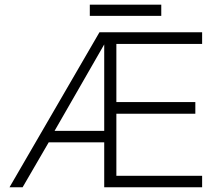

<svg xmlns="http://www.w3.org/2000/svg" viewBox="-20 -786 912 806"><path d="M357 -766.5V-719.5H657V-766.5ZM828.5 -650.5H397.5L20 0H75L184.5 -188.5H417.5V0H828.5V-48H468.5V-308.5H800V-357.5H468.5V-601.5H828.5ZM209 -236.5 417.5 -599.5V-236.5Z"/></svg>

Font: Overused Grotesk Light
Style: Regular
Weight: 300
Designer: RandomMaerks
Version: Version 0.005